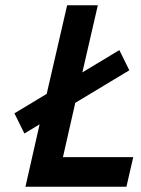

<svg xmlns="http://www.w3.org/2000/svg" viewBox="-20 -712 536 732"><path d="M77 0 131 -238 73 -203 35 -280 158 -354 236 -692H353L294 -436L435 -521L473 -444L267 -320L220 -113H488L462 0Z"/></svg>

Font: Panefresco 800wt
Style: Italic
Weight: 800
Foundry: Campivisivi & Chank Co
Version: Version 1.001